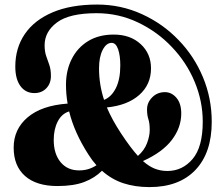

<svg xmlns="http://www.w3.org/2000/svg" viewBox="-20 -784 953 822"><path d="M620 17Q558.5 17 508.2 0.5Q458 -16 416.5 -53Q386.5 -22.5 341 -5Q295.5 12.5 226 12.5Q136 12.5 87.2 -30.5Q38.5 -73.5 38.5 -152Q38.5 -231 98.5 -281.8Q158.5 -332.5 269.5 -340.5Q262.5 -380 262.5 -421.5Q262.5 -482.5 287 -531.2Q311.5 -580 357.2 -608Q403 -636 467 -636Q538 -636 582.2 -595.2Q626.5 -554.5 626.5 -491.5Q626.5 -422 576.2 -377.5Q526 -333 437.5 -324Q459.5 -272 497.5 -214Q539 -151 570.5 -116.5Q598 -140.5 609.5 -171.2Q621 -202 621 -227Q621 -257 615.2 -274Q609.5 -291 609.5 -315.5Q609.5 -345 631.5 -367.2Q653.5 -389.5 686 -389.5Q714.5 -389.5 735.2 -365.5Q756 -341.5 756 -298Q756 -238 715.8 -185Q675.5 -132 592 -94.5Q618 -71.5 643 -61.8Q668 -52 696.5 -52Q761 -52 804.5 -103.2Q848 -154.5 848 -263Q848 -351 813.2 -434.2Q778.5 -517.5 715 -583.5Q653.5 -648.5 570.5 -688Q487.5 -727.5 393.5 -727.5Q277 -727.5 224 -688Q171 -648.5 171 -590.5Q171 -563 177.8 -544Q184.5 -525 191.2 -505.8Q198 -486.5 198 -458.5Q198 -426.5 178.2 -406Q158.5 -385.5 127.5 -385.5Q89.5 -385.5 67.5 -415.5Q45.5 -445.5 45.5 -499Q45.5 -578.5 86.2 -638.2Q127 -698 205.2 -731.2Q283.5 -764.5 396 -764.5Q497.5 -764.5 587.5 -723.5Q677.5 -682.5 744.5 -612.5Q811.5 -543.5 849 -453.2Q886.5 -363 886.5 -262.5Q886.5 -129.5 816.5 -56.2Q746.5 17 620 17ZM404 -491.5Q404 -421.5 425.5 -356.5Q456.5 -368.5 475.8 -406.2Q495 -444 495 -504Q495 -546.5 485.5 -573.5Q476 -600.5 458 -600.5Q435 -600.5 419.5 -570.2Q404 -540 404 -491.5ZM210 -185Q210 -125.5 239.2 -90Q268.5 -54.5 318.5 -54.5Q340.5 -54.5 358.8 -60.2Q377 -66 393 -76.5Q374.5 -97 358.5 -122.5Q298 -216.5 276 -307Q244.5 -297.5 227.2 -264Q210 -230.5 210 -185Z"/></svg>

Font: Fraunces 144pt Soft
Style: Bold
Weight: 700
Version: Version 1.000;[0bf87f6ff]